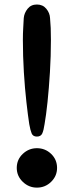

<svg xmlns="http://www.w3.org/2000/svg" viewBox="-20 -814 328 856"><path d="M144.5 -205.1Q127 -205.1 121.1 -219.2Q115.2 -233.4 110.4 -260.7Q104.5 -298.8 97.7 -359.4Q90.8 -419.9 86.4 -491.7Q82 -563.5 82 -636.7Q82 -665 83.5 -689Q85 -712.9 85.9 -733.4Q87.9 -755.9 103 -774.9Q118.2 -793.9 144.5 -793.9Q170.9 -793.9 186.5 -774.9Q202.1 -755.9 203.1 -733.4Q205.1 -712.9 206.1 -689Q207 -665 207 -636.7Q207 -563.5 202.6 -491.7Q198.2 -419.9 191.9 -359.4Q185.5 -298.8 178.7 -260.7Q174.8 -233.4 168.5 -219.2Q162.1 -205.1 144.5 -205.1ZM144.5 22.5Q108.4 22.5 81.5 -3.4Q54.7 -29.3 54.7 -65.4Q54.7 -102.5 81.5 -127.9Q108.4 -153.3 144.5 -153.3Q181.6 -153.3 208 -127.9Q234.4 -102.5 234.4 -65.4Q234.4 -29.3 208 -3.4Q181.6 22.5 144.5 22.5Z"/></svg>

Font: Padauk Book
Style: Bold
Weight: 700
Designer: Debbi Hosken, Becca Hirsbrunner Spalinger
Foundry: SIL International
Version: Version 5.000